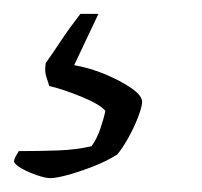

<svg xmlns="http://www.w3.org/2000/svg" viewBox="-103 -57 291 277"><path d="M-31 200Q-37 200 -49 196Q-61 192 -71 186.5Q-81 181 -83 176Q-82 171 -80 168Q-78 165 -76 161Q-44 161 -18.5 160Q7 159 29 154Q37 143 42 128Q47 113 49 103Q42 94 15.5 83Q-11 72 -32 67Q-33 63 -36 54.5Q-39 46 -37 34Q-25 17 -14.5 1Q-4 -15 13 -37H39L4 37Q27 41 49.5 50.5Q72 60 87 70.5Q102 81 102 90Q102 97 96 112.5Q90 128 81.5 143Q73 158 66 166Q50 176 30.5 183.5Q11 191 -5.5 195.5Q-22 200 -31 200Z"/></svg>

Font: Texturina Medium 12pt Thin
Style: Italic
Weight: 250
Italic angle: -11°
Version: Version 1.002